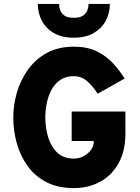

<svg xmlns="http://www.w3.org/2000/svg" viewBox="-20 -951 717 983"><path d="M358 12Q277 12 218.2 -18.2Q159.5 -48.5 122 -100.2Q84.5 -152 66.2 -216.8Q48 -281.5 48 -350Q48 -413.5 66.5 -477.2Q85 -541 123 -594.2Q161 -647.5 219.5 -679.8Q278 -712 358 -712Q426.5 -712 475 -688.5Q523.5 -665 557.8 -627.8Q592 -590.5 618 -549L480 -471Q457.5 -507 427.8 -534Q398 -561 358 -561Q316 -561 287.8 -541.2Q259.5 -521.5 243 -490Q226.5 -458.5 219.2 -421.5Q212 -384.5 212 -350Q212 -297 226.5 -248.8Q241 -200.5 273 -169.8Q305 -139 358 -139Q384.5 -139 407.8 -151.2Q431 -163.5 445.5 -183.2Q460 -203 460 -226V-229H347V-380H622V-268Q622 -177.5 587 -115Q552 -52.5 492.2 -20.2Q432.5 12 358 12ZM357.5 -758Q296 -758 255.2 -782Q214.5 -806 194 -845.5Q173.5 -885 173.5 -931H282.5Q282.5 -916 288 -899.5Q293.5 -883 309.5 -871.5Q325.5 -860 357.5 -860Q389.5 -860 405.8 -871.5Q422 -883 427.8 -899.5Q433.5 -916 433.5 -931H542.5Q542.5 -885 521.8 -845.5Q501 -806 460 -782Q419 -758 357.5 -758Z"/></svg>

Font: Overpass Black
Style: Regular
Weight: 900
Designer: Delve Withrington, Dave Bailey, Thomas Jockin
Foundry: Delve Fonts LLC
Version: Version 4.000; ttfautohint (v1.8.3)